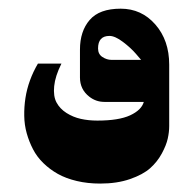

<svg xmlns="http://www.w3.org/2000/svg" viewBox="-20 -332 452 449"><path d="M214.3 97.3Q253.7 97.3 284 86.8Q314.3 76.3 331.2 61.3Q348 46.3 358.5 26.8Q369 7.3 372.3 -8Q375.7 -23.3 375.7 -37.3V-180.7Q375.7 -237.7 343.3 -274.7Q311 -311.7 262.3 -311.7Q212.3 -311.7 189.7 -285.3Q167 -259 167 -216V-150.7Q167 -123 188.7 -106Q204.3 -93.7 224 -93.7H316.3Q311 -74.7 284.3 -62.3Q257.7 -50 207.7 -50Q187 -50 169 -54Q151 -58 135.5 -67.8Q120 -77.7 112.2 -92.3Q104.3 -107 106.7 -130.5Q109 -154 123.7 -183.3H68.7Q57.7 -164.7 50.2 -144.2Q42.7 -123.7 39.5 -102.8Q36.3 -82 36.7 -61Q37 -40 42.5 -20.3Q48 -0.7 57.2 17Q66.3 34.7 81.3 49.3Q96.3 64 115.3 74.7Q134.3 85.3 159.7 91.3Q185 97.3 214.3 97.3ZM236 -248Q249 -248 267.5 -234Q286 -220 298 -206L310 -192H240.7Q229.7 -192 219.5 -198.7Q209.3 -205.3 209.3 -218.7Q209.3 -248 236 -248Z"/></svg>

Font: Jomhuria
Style: Regular
Weight: 400
Designer: Arabic design by Kourosh Beigpour, Latin design by Eben Sorkin, engineering by Lasse Fister and Khaled Hosney
Version: Version 1.0010